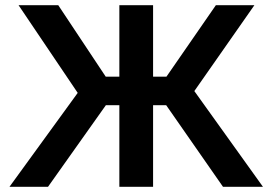

<svg xmlns="http://www.w3.org/2000/svg" viewBox="-20 -720 1050 740"><path d="M440 0V-314.5H388L165 0H16.5L279.5 -362L51.5 -700H204.5L387.5 -424.5H440V-700H570V-424.5H621.5L812 -700H960.5L729 -369L993.5 0H839.5L620.5 -314.5H570V0Z"/></svg>

Font: Geologica EX Med
Style: Regular
Weight: 500
Designer: Sindre Bremnes, Frode Helland
Foundry: Monokrom Skriftforlag AS
Version: Version 1.010;gftools[0.9.28]